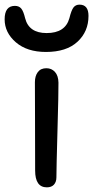

<svg xmlns="http://www.w3.org/2000/svg" viewBox="-59 -785 400 824"><path d="M138.2 -562Q57.1 -562 9 -603.5Q-39.1 -645 -39.1 -702.1Q-39.1 -759.8 4.9 -759.8Q22.5 -759.8 32 -748.5Q41.5 -737.3 48.8 -707Q64.9 -643.1 141.1 -643.1Q221.2 -643.1 238.8 -707Q247.1 -740.7 256.3 -752.9Q265.6 -765.1 282.2 -765.1Q320.8 -765.1 320.8 -716.8Q320.8 -649.4 273.4 -605.7Q226.1 -562 138.2 -562ZM142.1 19Q91.8 19 91.8 -53.2Q91.8 -171.4 91.3 -281.7Q90.8 -392.1 90.8 -432.1Q90.8 -459 103.3 -475.6Q115.7 -492.2 140.1 -492.2Q162.6 -492.2 177 -476.1Q191.4 -460 191.9 -430.2Q192.4 -390.6 187.7 -225.6Q183.1 -60.5 183.1 -23.9Q183.1 -4.4 172.6 7.3Q162.1 19 142.1 19Z"/></svg>

Font: Shantell Sans Bouncy
Style: Regular
Weight: 400
Designer: Stephen Nixon, Anya Danilova, Shantell Martin
Foundry: Arrow Type
Version: Version 1.006;[9816181b4]